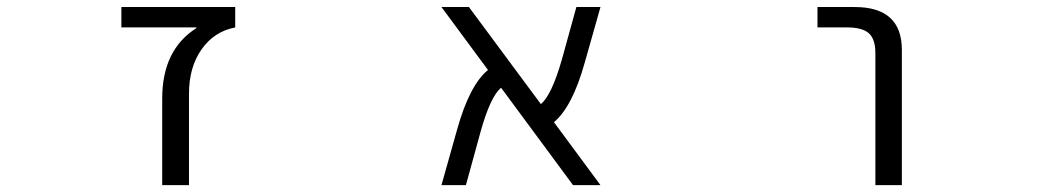

<svg xmlns="http://www.w3.org/2000/svg" viewBox="-20 -540 3040 560"><path d="M552.7 -458V-460H334V-519.5H666V-460Q604.5 -448.2 567.9 -396Q531.2 -343.8 531.2 -266.6V0H453.1V-252.9Q453.1 -394.5 552.7 -458Z M1731.4 0H1651.4L1441.4 -284.2Q1410.2 -257.8 1381.8 -156.2L1338.9 0H1267.6L1313.5 -163.1Q1349.6 -292 1403.3 -335.9L1267.6 -519.5H1347.7L1557.6 -236.3Q1588.9 -262.7 1618.2 -364.3L1661.1 -519.5H1731.4L1685.5 -357.4Q1649.4 -228.5 1595.7 -183.6Z M2364.3 -460V-519.5H2472.7Q2610.4 -519.5 2610.4 -394.5V0H2533.2V-384.8Q2533.2 -425.8 2514.2 -442.9Q2495.1 -460 2451.2 -460Z"/></svg>

Font: Gen Shin Gothic Monospace Normal
Style: Regular
Weight: 350
Designer: [Source Han Sans]
Ryoko NISHIZUKA  (kana & ideographs); Paul D. Hunt (Latin, Greek & Cyrillic); Wenlong ZHANG  (bopomofo
Version: Version 1.002.20150607